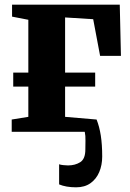

<svg xmlns="http://www.w3.org/2000/svg" viewBox="-20 -563 556 820"><path d="M305 237Q283.5 237 265 233.8Q246.5 230.5 232.5 224.5V138.5Q238.5 141 250.2 142.2Q262 143.5 270.5 143.5Q300.5 143.5 322.5 129.8Q344.5 116 344.5 75.5Q344.5 59.5 345 38Q345.5 16.5 342 0H30V-52.5L101 -64V-193H36.5V-253H101V-478.5L31.5 -492V-543H491.5L496.5 -324.5H407.5L378 -481L258 -488.5V-253H386.5V-193H258V-64L392.5 -52.5Q404.5 -22.5 410.5 16Q416.5 54.5 416.5 105.5Q416.5 142 403.8 172Q391 202 366.2 219.5Q341.5 237 305 237Z"/></svg>

Font: Merriweather 48pt ExtraBold
Style: Regular
Weight: 800
Version: Version 2.100